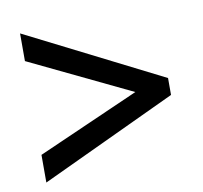

<svg xmlns="http://www.w3.org/2000/svg" viewBox="-61 -667 649 615"><g transform="rotate(-10 263.0 -359.5)"><path d="M42 -207 373 -353 42 -512V-602L484 -379V-324L42 -117Z"/></g></svg>

Font: Noto Sans Georgian SemiCondensed Medium
Style: Regular
Weight: 500
Width: 4
Designer: Monotype Design Team, Akaki Razmadze
Foundry: Google LLC
Version: Version 2.005; ttfautohint (v1.8.4.7-5d5b)